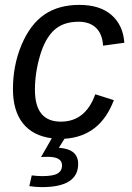

<svg xmlns="http://www.w3.org/2000/svg" viewBox="-20 -558 540 786"><path d="M229 -60Q330 -60 370 -172L446 -148Q390 1 244 10L221 47Q300 52 300 113Q300 208 152 208Q139 208 126.5 207Q114 206 100 204L110 160Q134 163 153 163Q198 163 216 152Q234 141 234 119Q234 84 176 84Q153 84 148 85L192 8Q114 -2 73.5 -53.5Q33 -105 33 -193Q33 -290 68 -374Q104 -459 162 -498.5Q220 -538 305 -538Q389 -538 436.5 -496.5Q484 -455 489 -383L402 -371Q399 -419 373 -444Q347 -469 302 -469Q240 -469 203 -436Q165 -402 144 -331Q123 -260 123 -190Q123 -60 229 -60Z"/></svg>

Font: Libra Sans Modern
Style: Italic
Weight: 400
Italic angle: -12°
Foundry: Stefan Peev, Context Ltd
Version: Version 1.000